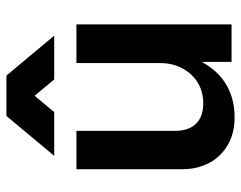

<svg xmlns="http://www.w3.org/2000/svg" viewBox="-98 -668 766 611"><g transform="rotate(-90 285.5 -363.0)"><path d="M389.8 -503.3V-237.2C389.8 -210.7 384.2 -187 372.9 -166C361.6 -145 346.4 -128.7 327.4 -117.1C308.3 -105.6 286.2 -99.7 261.1 -99.7C233.3 -99.7 211.9 -107.4 196.7 -122.9C181.5 -138.3 174 -161.3 174 -191.7V-503.3H52V-166.5C52 -134.8 58.6 -106.5 71.8 -81.2C85.1 -56.1 104.1 -36.2 129 -21.8C153.8 -7.2 183.3 0.1 217.5 0.1C260.8 0.1 298.3 -10.7 330.3 -32.3C357.6 -50.8 377.9 -75.7 393.7 -104.9V-9.6H512.8V-503.3ZM285.8 -636.4 337.6 -574H476.9L350.1 -726H221.4L94.6 -574H233.9Z"/></g></svg>

Font: Diatome Semibold
Style: Regular
Weight: 600
Designer: 15.100.17
Foundry: 15.100.17
Version: Version 1.005;Fontself Maker 3.5.8